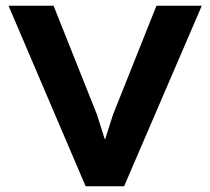

<svg xmlns="http://www.w3.org/2000/svg" viewBox="-20 -650 734 670"><path d="M525.9 -629.9H684.1L413.1 0H278.8L9.8 -629.9H167L318.8 -249L345.2 -165H347.2L374 -249Z"/></svg>

Font: Sinkin Sans 600 SemiBold
Style: Regular
Weight: 600
Designer: Keith Bates
Foundry: K-Type
Version: Sinkin Sans (version 1.0)  by Keith Bates   •   © 2014   www